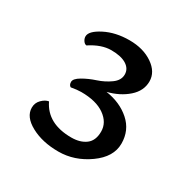

<svg xmlns="http://www.w3.org/2000/svg" viewBox="-107 -827 605 618"><g transform="rotate(30 195.0 -518.5)"><path d="M224 -550Q278 -542 313.5 -510.5Q349 -479 349 -429.5Q349 -380 297 -343Q245 -306 185.5 -306Q126 -306 83.5 -329Q41 -352 41 -386Q41 -404 53.5 -416.5Q66 -429 79 -431Q110 -366 199 -366Q232 -366 252.5 -381.5Q273 -397 273 -430.5Q273 -464 241.5 -486.5Q210 -509 154 -509Q139 -509 117 -505Q109 -509 109 -521Q109 -533 130.5 -545.5Q152 -558 178 -566.5Q204 -575 225.5 -590.5Q247 -606 247 -627.5Q247 -649 227 -661.5Q207 -674 170.5 -674Q134 -674 93 -647Q86 -648 81 -655.5Q76 -663 76 -671Q76 -691 115 -711Q154 -731 205.5 -731Q257 -731 292 -707Q327 -683 327 -648Q327 -613 297.5 -587Q268 -561 224 -550Z"/></g></svg>

Font: Laila Medium
Style: Regular
Weight: 500
Designer: Hitesh Malaviya
Foundry: Indian Type Foundry
Version: Version 1.302;PS 1.0;hotconv 1.0.78;makeotf.lib2.5.61930; tt